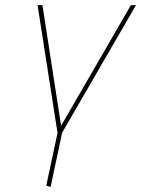

<svg xmlns="http://www.w3.org/2000/svg" viewBox="-20 -520 552 751"><path d="M512 -500H492L219 -28L146 -500H127L205 0L161 206L178 211L223 -1Z"/></svg>

Font: Advent Pro Thin
Style: Italic
Weight: 250
Italic angle: -12°
Version: Version 3.000